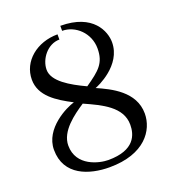

<svg xmlns="http://www.w3.org/2000/svg" viewBox="-129 -790 812 901"><g transform="rotate(-20 277.0 -339.5)"><path d="M117 -150C117 -222 195 -277 248 -312C333 -274 424 -232 424 -143C424 -94 404 -22 271 -22C227 -22 117 -46 117 -150ZM402 -532C402 -458 368 -431 296 -381C221 -416 143 -461 143 -519C143 -572 188 -632 248 -632V-658C145 -658 62 -591 62 -499C62 -417 136 -371 211 -332C172 -321 47 -261 47 -154C47 -25 165 12 265 12C441 12 506 -86 506 -169C506 -279 398 -330 330 -360C342 -364 476 -420 476 -536C476 -589 438 -691 274 -691V-666C341 -666 402 -608 402 -532Z"/></g></svg>

Font: Linux Libertine O C
Style: Regular
Weight: 400
Designer: Philipp H. Poll
Foundry: Philipp H. Poll
Version: Version 4.0.3